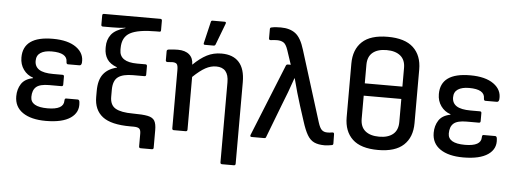

<svg xmlns="http://www.w3.org/2000/svg" viewBox="-54 -855 3211 1195"><g transform="rotate(5 1551.0 -257.5)"><path d="M249 12Q157 12 105 -23.5Q53 -59 53 -125Q53 -169 74.5 -202.5Q96 -236 147 -246V-249Q110 -261 87 -293Q64 -325 64 -368Q64 -501 249 -501Q344 -501 395.5 -464Q447 -427 442 -368Q440 -351 428 -351H356Q346 -351 346 -366Q346 -422 249 -422Q204 -422 179 -405.5Q154 -389 154 -355Q154 -319 182 -301Q210 -283 270 -283H328Q338 -283 338 -273V-223Q338 -212 328 -212H251Q193 -212 170 -191.5Q147 -171 147 -129Q147 -67 253 -67Q354 -67 354 -123Q354 -138 363 -138H436Q447 -138 448 -120Q455 -59 403.5 -23.5Q352 12 249 12Z M853 130Q842 130 842 120V39Q842 17 832.5 8.5Q823 0 796 0H776Q656 0 602.5 -41.5Q549 -83 549 -164V-201Q549 -270 577.5 -307Q606 -344 662 -357V-359Q618 -375 599.5 -403.5Q581 -432 581 -471V-480Q581 -525 605.5 -557Q630 -589 693 -607V-609Q673 -606 650 -605Q627 -604 608 -604H552Q542 -604 542 -614V-672Q542 -683 552 -683H905Q915 -683 915 -672V-613Q915 -603 907 -603H887Q773 -603 723.5 -576Q674 -549 674 -480V-469Q674 -393 785 -393H837Q847 -393 847 -382V-329Q847 -319 837 -319H766Q702 -319 672 -296.5Q642 -274 642 -216V-173Q642 -121 677 -101Q712 -81 785 -81Q847 -81 878.5 -74.5Q910 -68 921.5 -48.5Q933 -29 933 10V120Q933 130 922 130Z M1048 0Q1038 0 1038 -11V-374Q1038 -404 1030 -412.5Q1022 -421 1003 -421Q996 -421 988 -420Q980 -419 973 -419Q961 -419 961 -429V-486Q961 -495 972 -497Q986 -499 1002.5 -500Q1019 -501 1030 -501Q1076 -501 1101.5 -479Q1127 -457 1127 -416Q1171 -459 1212 -480Q1253 -501 1303 -501Q1375 -501 1412.5 -459.5Q1450 -418 1450 -335V174Q1450 185 1440 185H1366Q1355 185 1355 174V-326Q1355 -418 1277 -418Q1243 -418 1210 -400Q1177 -382 1133 -340V-11Q1133 0 1122 0ZM1195 -546Q1185 -546 1187 -556L1219 -691Q1220 -700 1230 -700H1305Q1316 -700 1312 -688L1261 -554Q1258 -546 1249 -546Z M1991 12Q1951 12 1925.5 0Q1900 -12 1882.5 -42Q1865 -72 1848 -126L1818 -219Q1805 -260 1793.5 -300Q1782 -340 1770 -387H1768Q1752 -340 1736.5 -298.5Q1721 -257 1704 -215L1625 -9Q1623 0 1614 0H1535Q1522 0 1527 -13L1708 -461Q1711 -469 1720 -469H1738L1708 -559Q1696 -595 1679.5 -604.5Q1663 -614 1641 -614Q1621 -614 1601 -611Q1589 -610 1589 -621V-679Q1589 -689 1599 -690Q1612 -693 1627 -694Q1642 -695 1656 -695Q1713 -695 1748 -668.5Q1783 -642 1805 -569L1943 -127Q1954 -92 1967 -80.5Q1980 -69 2001 -69Q2008 -69 2015.5 -69.5Q2023 -70 2033 -72Q2044 -73 2044 -62L2045 -4Q2045 6 2035 7Q2024 9 2012.5 10.5Q2001 12 1991 12Z M2325 -695Q2432 -695 2484.5 -646Q2537 -597 2537 -509V-174Q2537 -86 2484.5 -37Q2432 12 2325 12Q2217 12 2165 -37Q2113 -86 2113 -174V-509Q2113 -597 2165 -646Q2217 -695 2325 -695ZM2325 -612Q2269 -612 2238 -586.5Q2207 -561 2207 -510V-394H2442V-511Q2442 -561 2411 -586.5Q2380 -612 2325 -612ZM2325 -71Q2380 -71 2411 -96.5Q2442 -122 2442 -173V-317H2207V-173Q2207 -122 2238 -96.5Q2269 -71 2325 -71Z M2857 12Q2765 12 2713 -23.5Q2661 -59 2661 -125Q2661 -169 2682.5 -202.5Q2704 -236 2755 -246V-249Q2718 -261 2695 -293Q2672 -325 2672 -368Q2672 -501 2857 -501Q2952 -501 3003.5 -464Q3055 -427 3050 -368Q3048 -351 3036 -351H2964Q2954 -351 2954 -366Q2954 -422 2857 -422Q2812 -422 2787 -405.5Q2762 -389 2762 -355Q2762 -319 2790 -301Q2818 -283 2878 -283H2936Q2946 -283 2946 -273V-223Q2946 -212 2936 -212H2859Q2801 -212 2778 -191.5Q2755 -171 2755 -129Q2755 -67 2861 -67Q2962 -67 2962 -123Q2962 -138 2971 -138H3044Q3055 -138 3056 -120Q3063 -59 3011.5 -23.5Q2960 12 2857 12Z"/></g></svg>

Font: Sofia Sans Medium
Style: Regular
Weight: 500
Designer: Botio Nikoltchev, Ani Petrova
Foundry: lettersoup
Version: Version 4.101; ttfautohint (v1.8.4.7-5d5b)